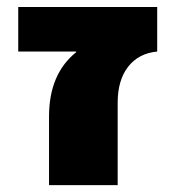

<svg xmlns="http://www.w3.org/2000/svg" viewBox="-20 -540 511 560"><path d="M33.2 -389.6V-519.5H438.5V-389.6Q384.8 -384.8 354 -345.7Q323.2 -306.6 323.2 -240.2V0H123V-200.2Q123 -324.2 202.1 -387.7V-389.6Z"/></svg>

Font: GenEi M Gothic v2 Black
Style: Regular
Weight: 900
Version: Version 2.0